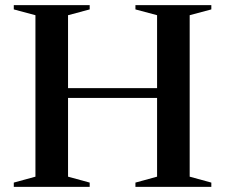

<svg xmlns="http://www.w3.org/2000/svg" viewBox="-20 -725 874 745"><path d="M244 -39.5 328 -16.5V0H33.5V-16.5L117.5 -39.5V-666L33.5 -688.5V-705H328V-688.5L244 -666ZM716 -39.5 800 -16.5V0H505.5V-16.5L589.5 -39.5V-666L505.5 -688.5V-705H800V-688.5L716 -666ZM172 -345V-383H660.5V-345Z"/></svg>

Font: Newsreader 60pt Medium
Style: Regular
Weight: 500
Designer: Hugues Gentile
Foundry: Production Type
Version: Version 1.003